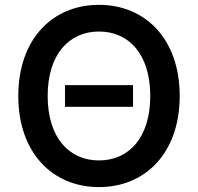

<svg xmlns="http://www.w3.org/2000/svg" viewBox="-20 -757 812 787"><path d="M525.2 -408H246.4V-319.2H525.2ZM55 -363.6C55 -130 196 9.9 385.7 9.9C575.3 9.9 716.6 -129.6 716.6 -363.6C716.6 -597.7 575.3 -737.2 385.7 -737.2C196 -737.2 55 -597.7 55 -363.6ZM175.4 -363.6C175.4 -535.2 263.8 -627.8 385.7 -627.8C507.8 -627.8 595.9 -535.2 595.9 -363.6C595.9 -192.1 507.8 -99.4 385.7 -99.4C263.8 -99.4 175.4 -192.1 175.4 -363.6Z"/></svg>

Font: Magic Ui Pro Semi Bold
Style: Regular
Weight: 600
Designer: Stefan Endress, Andreas Faust
Version: Version 1.000;FEAKit 1.0